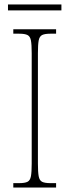

<svg xmlns="http://www.w3.org/2000/svg" viewBox="-20 -846 315 866"><path d="M40 0V-20H67Q92 -20 104 -26Q116 -32 119.5 -51Q123 -70 123 -108V-606Q123 -645 119.5 -663.5Q116 -682 104 -688Q92 -694 67 -694H40V-714H233V-694H207Q182 -694 170 -688Q158 -682 154.5 -663.5Q151 -645 151 -606V-108Q151 -70 154.5 -51Q158 -32 170 -26Q182 -20 207 -20H233V0ZM16 -799V-826H257V-799Z"/></svg>

Font: Noto Serif Thai Condensed Thin
Style: Regular
Weight: 100
Width: 3
Designer: Monotype Design Team
Foundry: Monotype Imaging Inc.
Version: Version 2.001; ttfautohint (v1.8.4.7-5d5b)